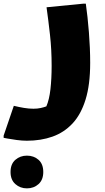

<svg xmlns="http://www.w3.org/2000/svg" viewBox="-60 -514 580 1056"><path d="M16 68Q45 75 72 79.5Q99 84 124 84Q146 84 164 80Q182 76 195 71Q211 34 217.5 -23.5Q224 -81 224 -152Q224 -241 215 -322Q206 -403 196 -474L400 -494H412Q422 -424 429 -336.5Q436 -249 436 -168Q436 -48 410.5 34Q385 116 338.5 165.5Q292 215 228.5 237.5Q165 260 88 260Q62 260 32 256Q2 252 -19 248Q-40 244 -40 244V232ZM-2 432Q-2 388 24.5 365Q51 342 88 342Q126 342 152 365Q178 388 178 432Q178 475 152 498.5Q126 522 88 522Q51 522 24.5 498.5Q-2 475 -2 432Z"/></svg>

Font: Kufam Black
Style: Italic
Weight: 900
Italic angle: -11°
Designer: Artur Schmal
Foundry: Original Type
Version: Version 1.301; ttfautohint (v1.8.3)